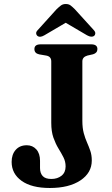

<svg xmlns="http://www.w3.org/2000/svg" viewBox="-20 -921 556 957"><path d="M437.5 -121Q437.5 -59.5 380.8 -21.8Q324 16 228.5 16Q137.5 16 87.8 -19.5Q38 -55 38 -114Q38 -151 58.2 -174Q78.5 -197 113.5 -197Q142.5 -197 161 -176.5Q179.5 -156 179.5 -119.5V-83.5Q179.5 -58 192.8 -43.5Q206 -29 236 -29Q266.5 -29 286.8 -45.2Q307 -61.5 307 -91.5Q307 -116 296.2 -137Q285.5 -158 271.2 -181.2Q257 -204.5 246.2 -235Q235.5 -265.5 235.5 -309V-615Q235.5 -639.5 210.5 -644L175.5 -650Q151.5 -655 151.5 -676.5Q151.5 -700 182.5 -700H434.5Q465.5 -700 465.5 -676.5Q465.5 -657 444 -650.5L415.5 -644Q390.5 -637 390.5 -615V-319Q390.5 -283 397.5 -257.2Q404.5 -231.5 413.8 -210.8Q423 -190 430.2 -169Q437.5 -148 437.5 -121ZM201 -745Q179 -732 166 -742.5Q161 -746.5 160.2 -754.5Q159.5 -762.5 168.5 -771.5L262 -875Q274 -886.5 283.8 -893.8Q293.5 -901 308 -901Q322.5 -901 332 -893.8Q341.5 -886.5 353 -875L447 -771.5Q455.5 -762.5 455 -754.5Q454.5 -746.5 449.5 -742.5Q436.5 -732.5 414 -745L307.5 -807.5Z"/></svg>

Font: Fraunces 9pt S000 SemiBold
Style: Regular
Weight: 600
Version: Version 1.000; ttfautohint (v1.8.3)